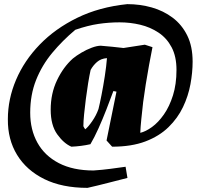

<svg xmlns="http://www.w3.org/2000/svg" viewBox="-20 -697 965 928"><path d="M403 211Q280 211 194 168.5Q108 126 62.5 51.5Q17 -23 18 -121Q18 -218 57.5 -311Q97 -404 172 -481.5Q247 -559 353.5 -611Q460 -663 595 -677Q657 -677 713.5 -661Q770 -645 814.5 -611.5Q859 -578 885 -525.5Q911 -473 911 -399Q911 -347 900.5 -290Q890 -233 864.5 -179.5Q839 -126 794.5 -82.5Q750 -39 683 -13.5Q616 12 522 12L495 -18L543 -254L528 -257Q513 -216 494.5 -168.5Q476 -121 456 -76.5Q436 -32 417 0Q395 5 371.5 8Q348 11 325 12Q288 -4 256.5 -48Q225 -92 225 -167Q225 -245 255.5 -309Q286 -373 332 -414Q349 -428 373.5 -442.5Q398 -457 423.5 -466.5Q449 -476 467 -476Q495 -474 522.5 -471Q550 -468 577 -465L680 -481L717 -469Q709 -430 700.5 -383Q692 -336 684.5 -289.5Q677 -243 672 -204Q667 -161 663 -121Q659 -81 658 -55Q684 -61 714.5 -83Q745 -105 772 -143.5Q799 -182 816 -236Q833 -290 833 -359Q833 -424 809.5 -468.5Q786 -513 746 -539.5Q706 -566 657.5 -577.5Q609 -589 558 -589Q507 -589 456 -581.5Q405 -574 344 -553Q282 -501 232.5 -441.5Q183 -382 154.5 -310.5Q126 -239 126 -152Q126 -70 161 -7Q196 56 264.5 91.5Q333 127 432 127Q476 124 513.5 119Q551 114 587 109L596 163Q548 175 500 187.5Q452 200 403 211ZM392 -72Q406 -83 425.5 -111Q445 -139 456 -170Q462 -194 470.5 -237Q479 -280 486.5 -328.5Q494 -377 497 -416Q468 -414 449 -397.5Q430 -381 418 -359Q412 -332 406 -295Q400 -258 395 -219Q390 -180 386.5 -145Q383 -110 383 -87Q386 -80 392 -72Z"/></svg>

Font: Labrada ExtraBold
Style: Italic
Weight: 800
Italic angle: -7°
Designer: Mercedes Jáuregui
Foundry: Omnibus-Type Team
Version: Version 1.000; ttfautohint (v1.8.4.7-5d5b)